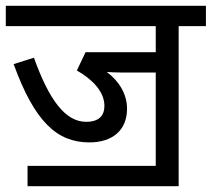

<svg xmlns="http://www.w3.org/2000/svg" viewBox="-20 -642 730 662"><path d="M75 -70V0H596V-552H690V-622H0V-552H517V-462H275L245 -399C299 -368 340 -326 340 -277C340 -244 322 -222 277 -222C205 -222 149 -298 97 -443L27 -421C99 -223 176 -151 288 -151C369 -151 418 -194 418 -267C418 -318 390 -363 348 -394C360 -393 375 -392 395 -392H517V-70Z"/></svg>

Font: Noto Sans Devanagari SemiCondensed
Style: Regular
Weight: 400
Width: 4
Designer: Jelle Bosma - Monotype Design Team
Foundry: Monotype Imaging Inc.
Version: Version 2.004